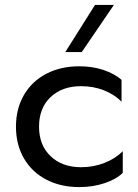

<svg xmlns="http://www.w3.org/2000/svg" viewBox="-20 -752 563 782"><path d="M303 10Q227 10 168.5 -20.5Q110 -51 77.5 -107Q45 -163 45 -236Q45 -309 77.5 -365Q110 -421 168.5 -451.5Q227 -482 303 -482Q357 -482 401.5 -467Q446 -452 475 -427V-338Q445 -368 402.5 -384.5Q360 -401 310 -401Q233 -401 186 -356.5Q139 -312 139 -236Q139 -161 186 -116Q233 -71 310 -71Q361 -71 405.5 -88.5Q450 -106 480 -136V-48Q454 -22 406 -6Q358 10 303 10ZM367 -732H444L313 -540H246Z"/></svg>

Font: Madhuban
Style: Regular
Weight: 400
Designer: jaikishan Patel
Foundry: MagicType
Version: Version 1.000